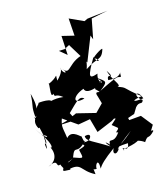

<svg xmlns="http://www.w3.org/2000/svg" viewBox="-126 -919 914 1059"><g transform="rotate(-15 331.5 -389.0)"><path d="M237 -317C291 -370 312 -396 336 -374C263 -354 276 -403 344 -427C347 -435 337 -390 416 -417C433 -419 450 -460 448 -438C343 -437 426 -442 406 -409C457 -360 390 -417 410 -366L422 -324L379 -280L270 -307L209 -280L158 -267L259 -272ZM469 -173C486 -162 437 -146 468 -146C422 -78 405 -148 406 -77C443 -66 346 -151 407 -81C319 -137 284 -142 284 -173C339 -189 304 -125 266 -145C247 -120 300 -130 234 -108C247 -52 249 -56 191 -76C219 -151 213 -76 280 -150C249 -78 294 -90 273 -142C289 -105 269 -149 266 -179C270 -163 224 -231 188 -188C178 -264 167 -251 201 -337L181 -304L267 -244L336 -256L358 -177L449 -215L465 -225L533 -205L579 -221L599 -254C624 -284 636 -255 644 -283C592 -319 629 -352 650 -291C582 -282 584 -296 644 -305C549 -378 583 -371 529 -389C558 -391 506 -435 494 -490C534 -425 488 -486 489 -438C588 -429 560 -503 562 -438C536 -435 568 -460 432 -392C485 -433 478 -434 433 -465C481 -411 421 -433 441 -488C386 -469 385 -482 443 -582C461 -533 483 -561 445 -574C430 -574 503 -623 502 -612C484 -550 460 -576 390 -527C409 -582 388 -580 422 -616C295 -602 302 -508 259 -565C296 -522 250 -540 251 -573C254 -563 253 -543 217 -508C216 -561 231 -527 164 -502C177 -522 151 -413 177 -444C183 -415 183 -446 226 -412C169 -419 128 -400 157 -405C156 -426 60 -416 86 -414C42 -371 87 -367 56 -476C53 -397 42 -414 48 -346C81 -361 15 -339 49 -281C121 -307 91 -264 42 -347C51 -285 87 -177 62 -189C55 -202 71 -90 65 -236C97 -230 87 -193 31 -278C103 -186 98 -150 85 -162C111 -111 84 -73 47 -62C121 -101 78 -34 120 -61C96 -92 127 -6 149 -19C128 -62 147 -49 198 -76C181 -71 139 -31 157 -87C112 -8 103 -18 159 -15C176 -64 106 -69 143 -17C233 -40 207 5 287 45C282 -38 256 24 301 18C297 -2 324 -45 323 23C333 3 358 -22 421 -68C402 -38 428 -20 450 -62C436 -48 425 -53 537 -136C434 -42 412 -72 504 -74C497 -11 453 -83 474 -41C452 -52 537 -51 567 -78C493 -69 552 -90 597 -55C626 -98 615 -59 657 -103C649 -122 628 -78 663 -137L612 -201L544 -195L525 -269L443 -194ZM268 -664 315 -666 295 -662 330 -681 403 -562 458 -701 467 -677 489 -790 584 -809 466 -795 447 -786 366 -823 373 -723 303 -740 309 -630Z"/></g></svg>

Font: Hussar Lance
Style: ExBd
Weight: 700
Foundry: Cannot Into Space Fonts, PlusOne Fonts
Version: Version 2.270